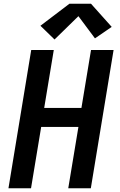

<svg xmlns="http://www.w3.org/2000/svg" viewBox="-20 -1001 640 1021"><path d="M25 0 146 -735H266L215 -427H413L464 -735H584L463 0H343L397 -326H199L145 0ZM270 -791 195 -864 349 -981H464L574 -858L485 -797L397 -915Z"/></svg>

Font: Zed Sans Extended
Style: Bold Italic
Weight: 700
Width: 7
Italic angle: -9°
Designer: Belleve Invis
Foundry: Belleve Invis
Version: Version 1.0.0; ttfautohint (v1.8.4)